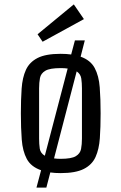

<svg xmlns="http://www.w3.org/2000/svg" viewBox="-20 -776 553 874"><path d="M146 78 167 -1Q121 -17 102 -52.5Q83 -88 79 -140.5Q75 -193 75 -260Q75 -323 78.5 -373Q82 -423 98 -458Q114 -493 151 -512Q188 -531 256 -531Q282 -531 304 -528L321 -592H366L347 -518Q392 -502 411 -466.5Q430 -431 434 -378.5Q438 -326 438 -260Q438 -197 434.5 -147Q431 -97 415 -61.5Q399 -26 361.5 -7Q324 12 256 12Q230 12 209 9L191 78ZM158 -145Q158 -120 161 -99.5Q164 -79 184 -67L288 -464Q274 -466 256 -466Q207 -466 186.5 -454Q166 -442 162 -421Q158 -400 158 -374ZM353 -145V-374Q353 -398 350 -418.5Q347 -439 329 -451L226 -55Q239 -53 256 -53Q305 -53 325 -65Q345 -77 349 -98Q353 -119 353 -145ZM151 -620 316 -756 362 -689 174 -586Z"/></svg>

Font: Strait
Style: Regular
Weight: 400
Designer: Eduardo Rodriguez Tunni
Foundry: Eduardo Rodriguez Tunni
Version: Version 1.002; ttfautohint (v1.8.4.7-5d5b);gftools[0.9.23]